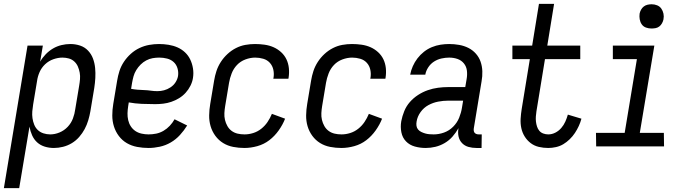

<svg xmlns="http://www.w3.org/2000/svg" viewBox="-48 -755 3568 990"><path d="M-28 215 94 -520H173L159 -437Q171 -458 188 -475.5Q205 -493 225.5 -505Q246 -517 269 -522.5Q292 -528 315 -528Q341 -528 365 -520Q389 -512 406 -494Q423 -476 431.5 -453Q440 -430 442.5 -404.5Q445 -379 443.5 -353Q442 -327 438 -301L418 -181Q414 -158 407 -134.5Q400 -111 388.5 -89.5Q377 -68 360.5 -49Q344 -30 322.5 -17Q301 -4 277 2Q253 8 230 8Q205 8 182.5 1Q160 -6 143.5 -21Q127 -36 117.5 -57.5Q108 -79 104 -102L51 215ZM211 -62Q235 -62 259 -72Q283 -82 301 -101Q319 -120 328 -144Q337 -168 340 -192L360 -312Q363 -329 364.5 -346.5Q366 -364 363 -380.5Q360 -397 353.5 -412Q347 -427 335 -438Q323 -449 307 -453.5Q291 -458 274 -458Q251 -458 227 -449.5Q203 -441 184.5 -423.5Q166 -406 156 -383Q146 -360 143 -337L123 -217Q120 -199 118.5 -181Q117 -163 119.5 -145.5Q122 -128 128.5 -112Q135 -96 147 -84.5Q159 -73 176 -67.5Q193 -62 211 -62Z M718 8Q688 8 659 2.5Q630 -3 606 -17Q582 -31 565 -53.5Q548 -76 539.5 -103Q531 -130 531 -159.5Q531 -189 536 -219L556 -339Q560 -364 568 -389Q576 -414 591 -436.5Q606 -459 626.5 -477.5Q647 -496 671.5 -507.5Q696 -519 721.5 -523.5Q747 -528 772 -528Q797 -528 821.5 -524Q846 -520 867.5 -510.5Q889 -501 906 -485Q923 -469 933 -448Q943 -427 947 -402.5Q951 -378 947 -353Q944 -333 934 -313Q924 -293 909 -276.5Q894 -260 875 -248.5Q856 -237 835.5 -230Q815 -223 794 -220.5Q773 -218 752 -218Q718 -218 683 -219.5Q648 -221 616 -227L613 -208Q610 -189 609.5 -171Q609 -153 613 -135.5Q617 -118 626.5 -103.5Q636 -89 650 -79.5Q664 -70 682 -66Q700 -62 718 -62Q738 -62 757.5 -66Q777 -70 795 -80.5Q813 -91 827.5 -106.5Q842 -122 852 -140L917 -108Q901 -82 880 -59Q859 -36 832.5 -20.5Q806 -5 776 1.5Q746 8 718 8ZM764 -285Q781 -285 798 -289.5Q815 -294 831 -304.5Q847 -315 857 -330.5Q867 -346 870 -363Q873 -384 867 -403.5Q861 -423 847 -435.5Q833 -448 813.5 -453Q794 -458 773 -458Q756 -458 739 -455Q722 -452 706 -443.5Q690 -435 677 -422Q664 -409 654.5 -393.5Q645 -378 640.5 -361.5Q636 -345 633 -328L628 -297Q643 -294 660.5 -292.5Q678 -291 695.5 -290.5Q713 -290 729.5 -287.5Q746 -285 764 -285Z M1212 8Q1183 8 1154.5 2.5Q1126 -3 1102.5 -17.5Q1079 -32 1062.5 -54.5Q1046 -77 1038 -104Q1030 -131 1030.5 -160.5Q1031 -190 1036 -219L1056 -339Q1060 -364 1068 -388.5Q1076 -413 1090.5 -435.5Q1105 -458 1125 -476.5Q1145 -495 1168.5 -507Q1192 -519 1217 -523.5Q1242 -528 1267 -528Q1292 -528 1316.5 -524.5Q1341 -521 1362.5 -511.5Q1384 -502 1401.5 -486Q1419 -470 1429 -449Q1439 -428 1441.5 -403.5Q1444 -379 1440 -354L1439 -349H1361L1362 -352Q1366 -374 1361.5 -395Q1357 -416 1343.5 -431Q1330 -446 1309.5 -452Q1289 -458 1268 -458Q1243 -458 1217.5 -448.5Q1192 -439 1174 -420Q1156 -401 1146.5 -376.5Q1137 -352 1133 -328L1113 -208Q1110 -190 1109 -172Q1108 -154 1112 -137Q1116 -120 1124.5 -105Q1133 -90 1146.5 -80Q1160 -70 1177 -66Q1194 -62 1213 -62Q1235 -62 1257.5 -69Q1280 -76 1299 -91Q1318 -106 1331.5 -126Q1345 -146 1354 -168L1422 -143Q1410 -112 1389 -82.5Q1368 -53 1340.5 -32Q1313 -11 1279 -1.5Q1245 8 1212 8Z M1712 8Q1683 8 1654.5 2.5Q1626 -3 1602.5 -17.5Q1579 -32 1562.5 -54.5Q1546 -77 1538 -104Q1530 -131 1530.5 -160.5Q1531 -190 1536 -219L1556 -339Q1560 -364 1568 -388.5Q1576 -413 1590.5 -435.5Q1605 -458 1625 -476.5Q1645 -495 1668.5 -507Q1692 -519 1717 -523.5Q1742 -528 1767 -528Q1792 -528 1816.5 -524.5Q1841 -521 1862.5 -511.5Q1884 -502 1901.5 -486Q1919 -470 1929 -449Q1939 -428 1941.5 -403.5Q1944 -379 1940 -354L1939 -349H1861L1862 -352Q1866 -374 1861.5 -395Q1857 -416 1843.5 -431Q1830 -446 1809.5 -452Q1789 -458 1768 -458Q1743 -458 1717.5 -448.5Q1692 -439 1674 -420Q1656 -401 1646.5 -376.5Q1637 -352 1633 -328L1613 -208Q1610 -190 1609 -172Q1608 -154 1612 -137Q1616 -120 1624.5 -105Q1633 -90 1646.5 -80Q1660 -70 1677 -66Q1694 -62 1713 -62Q1735 -62 1757.5 -69Q1780 -76 1799 -91Q1818 -106 1831.5 -126Q1845 -146 1854 -168L1922 -143Q1910 -112 1889 -82.5Q1868 -53 1840.5 -32Q1813 -11 1779 -1.5Q1745 8 1712 8Z M2147 8Q2118 8 2091 0.5Q2064 -7 2045.5 -26Q2027 -45 2021.5 -73Q2016 -101 2021 -130Q2026 -156 2036.5 -182Q2047 -208 2065.5 -229Q2084 -250 2108 -265.5Q2132 -281 2158 -290Q2184 -299 2210.5 -302.5Q2237 -306 2263 -306H2351L2358 -347Q2362 -369 2359.5 -390.5Q2357 -412 2344 -428Q2331 -444 2311 -451Q2291 -458 2268 -458Q2249 -458 2228.5 -453.5Q2208 -449 2190 -437.5Q2172 -426 2160 -407.5Q2148 -389 2145 -370H2067Q2071 -392 2080.5 -413.5Q2090 -435 2104.5 -454Q2119 -473 2138 -488Q2157 -503 2179 -512Q2201 -521 2223.5 -524.5Q2246 -528 2268 -528Q2294 -528 2319.5 -523.5Q2345 -519 2367 -508Q2389 -497 2405.5 -478.5Q2422 -460 2430 -437Q2438 -414 2439 -388Q2440 -362 2435 -335L2395 -93Q2394 -86 2395 -80Q2396 -74 2399.5 -70Q2403 -66 2408.5 -64Q2414 -62 2421 -62H2436L2435 8H2409Q2387 8 2367.5 2.5Q2348 -3 2334.5 -17Q2321 -31 2316.5 -51Q2312 -71 2316 -93V-94Q2303 -71 2285.5 -51Q2268 -31 2245 -17.5Q2222 -4 2197 2Q2172 8 2147 8ZM2188 -62Q2215 -62 2241.5 -71.5Q2268 -81 2288.5 -101.5Q2309 -122 2319.5 -148Q2330 -174 2334 -200L2340 -236H2263Q2238 -236 2211.5 -231Q2185 -226 2161 -213Q2137 -200 2120.5 -177Q2104 -154 2100 -128Q2098 -117 2099.5 -106Q2101 -95 2108 -87Q2115 -79 2124.5 -74.5Q2134 -70 2144 -67Q2154 -64 2165.5 -63Q2177 -62 2188 -62Z M2779 8Q2754 8 2730.5 2.5Q2707 -3 2688.5 -17Q2670 -31 2657.5 -51Q2645 -71 2640 -94.5Q2635 -118 2636.5 -143Q2638 -168 2642 -193L2684 -450H2594V-520H2696L2731 -735H2809L2774 -520H2944V-450H2762L2718 -181Q2716 -168 2715 -154.5Q2714 -141 2715.5 -128Q2717 -115 2721 -102.5Q2725 -90 2733 -80.5Q2741 -71 2753.5 -66.5Q2766 -62 2779 -62Q2798 -62 2815.5 -71Q2833 -80 2846 -95Q2859 -110 2867 -128Q2875 -146 2880 -164L2950 -143Q2945 -124 2936.5 -105.5Q2928 -87 2916.5 -69.5Q2905 -52 2889.5 -37Q2874 -22 2856.5 -11.5Q2839 -1 2818.5 3.5Q2798 8 2779 8Z M3026 0 3025 -70H3173L3236 -450H3112V-520H3326L3251 -70H3375L3376 0ZM3311 -608Q3296 -608 3282.5 -613Q3269 -618 3261 -629.5Q3253 -641 3250.5 -655.5Q3248 -670 3250 -685Q3252 -695 3257.5 -705Q3263 -715 3271.5 -721.5Q3280 -728 3290.5 -730.5Q3301 -733 3312 -733Q3327 -733 3340.5 -727.5Q3354 -722 3362 -710.5Q3370 -699 3373 -684.5Q3376 -670 3373 -655Q3371 -645 3365.5 -635Q3360 -625 3351.5 -618.5Q3343 -612 3332.5 -610Q3322 -608 3311 -608Z"/></svg>

Font: Iosevka SS18
Style: Italic
Weight: 400
Italic angle: -9°
Monospace: yes
Designer: Belleve Invis
Foundry: Belleve Invis
Version: Version 25.1.1; ttfautohint (v1.8.4)